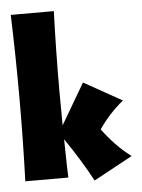

<svg xmlns="http://www.w3.org/2000/svg" viewBox="-52 -745 596 808"><g transform="rotate(-5 245.5 -340.5)"><path d="M206 -703Q200 -535 200 -366L201 -221L302 -393L463 -303Q433 -279 407 -250.5Q381 -222 359 -190Q385 -155 414.5 -124Q444 -93 479 -67L315 22Q289 -26 261 -71.5Q233 -117 202 -162Q203 -121 203.5 -81Q204 -41 206 0H24Q30 -175 30 -350Q30 -527 24 -703Z"/></g></svg>

Font: CAT Rhythmus
Style: Regular
Weight: 400
Designer: Peter Wiegel nach alter Vorlage
Foundry: Peter Wiegel
Version: 1.000